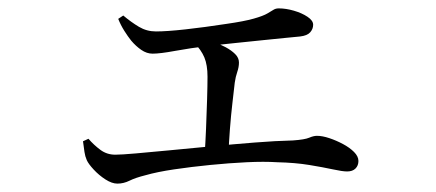

<svg xmlns="http://www.w3.org/2000/svg" viewBox="-20 -478 1040 458"><path d="M260 -40Q247 -40 231.5 -50Q216 -60 203.5 -73.5Q191 -87 187 -96Q183 -105 181.5 -115.5Q180 -126 178 -141L191 -147Q204 -132 219.5 -120.5Q235 -109 255 -109Q269 -109 303.5 -112Q338 -115 385 -119.5Q432 -124 484.5 -129Q537 -134 587.5 -138Q638 -142 679 -143Q707 -145 717.5 -149.5Q728 -154 736 -154Q749 -154 765.5 -148.5Q782 -143 798 -134.5Q814 -126 824.5 -115.5Q835 -105 835 -94Q835 -83 828 -76Q821 -69 808 -69Q797 -69 774 -74Q751 -79 717.5 -84.5Q684 -90 641 -91Q610 -93 568.5 -91Q527 -89 481.5 -84.5Q436 -80 395.5 -74Q355 -68 327 -60Q303 -54 289 -47Q275 -40 260 -40ZM468 -108Q470 -135 471.5 -171Q473 -207 474 -241Q475 -275 475 -295Q475 -323 467.5 -341Q460 -359 443 -376L455 -389Q470 -385 487 -379Q504 -373 518 -365.5Q532 -358 541 -349Q550 -340 550 -329Q550 -318 546 -306.5Q542 -295 540 -281Q538 -263 534.5 -233Q531 -203 528.5 -170.5Q526 -138 525 -110ZM344 -350Q330 -350 317 -359Q304 -368 293 -381Q285 -391 276.5 -404.5Q268 -418 262 -433L274 -441Q293 -425 311.5 -414Q330 -403 352 -403Q378 -403 423 -408Q468 -413 520 -421Q562 -427 585 -433.5Q608 -440 618 -446Q628 -452 633 -455Q638 -458 645 -458Q662 -458 681 -452.5Q700 -447 713.5 -438Q727 -429 727 -419Q727 -409 720 -401Q713 -393 696 -391Q684 -390 660 -387.5Q636 -385 605.5 -382Q575 -379 542.5 -375.5Q510 -372 481 -369Q432 -363 397 -356.5Q362 -350 344 -350Z"/></svg>

Font: Noto Serif KR
Style: Regular
Weight: 400
Designer: Ryoko NISHIZUKA  (kana & ideographs); Frank Grießhammer (Latin, Greek & Cyrillic); Wenlong ZHANG  (bopomofo); Sandoll Co
Foundry: Adobe
Version: Version 2.003-H1;hotconv 1.1.1;makeotfexe 2.6.0